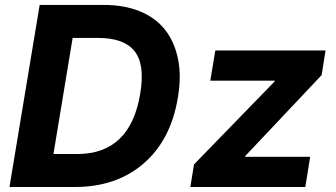

<svg xmlns="http://www.w3.org/2000/svg" viewBox="-20 -747 1341 767"><path d="M279.1 0H17.8L138.5 -727.3H394.9Q476.6 -727.3 539.1 -701.7Q601.6 -676.1 639.4 -628Q677.2 -579.9 691.2 -511Q705.3 -442.1 690.3 -355.8Q662.6 -188.2 554 -94.1Q445.3 0 279.1 0ZM740.4 0 755 -90.2 1076.3 -420.8 1077.8 -424.7H820L840.2 -545.5H1280.5L1264.9 -447.1L960.6 -124.6L959.2 -120.7H1219.1L1199.6 0ZM193.5 -131.7H288Q500.4 -131.7 540.1 -372.5Q559.7 -489 517.8 -542.3Q475.9 -595.5 371.8 -595.5H270.2Z"/></svg>

Font: Karasuma Gothic
Style: Bold Italic
Weight: 700
Italic angle: 9.39998°
Designer: Rasmus Andersson / Ryoko Nishizuka
Foundry: Genbu
Version: Version 1.00